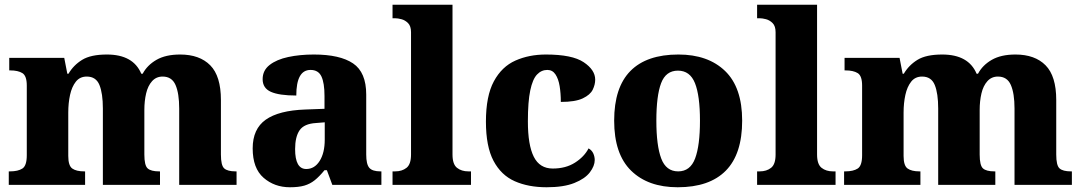

<svg xmlns="http://www.w3.org/2000/svg" viewBox="-20 -780 4567 810"><path d="M17 0V-57H22Q56 -57 74.5 -69Q93 -81 93 -125V-419Q93 -460 74.5 -471.5Q56 -483 23 -483H19V-536H251L264 -469H269Q290 -505 326.5 -527.5Q363 -550 431 -550Q542 -550 576 -469H582Q601 -505 640 -527.5Q679 -550 740 -550Q822 -550 867 -504.5Q912 -459 912 -358V-128Q912 -82 926 -69.5Q940 -57 974 -57H978V0H736V-322Q736 -386 720.5 -421.5Q705 -457 666 -457Q639 -457 621.5 -437.5Q604 -418 596.5 -386Q589 -354 589 -316V-128Q589 -82 603 -69.5Q617 -57 651 -57H655V0H414V-322Q414 -386 399.5 -421.5Q385 -457 346 -457Q317 -457 300 -435.5Q283 -414 275.5 -379.5Q268 -345 268 -305V-122Q268 -81 285 -69Q302 -57 335 -57H339V0Z M1203 10Q1138 10 1092 -30Q1046 -70 1046 -154Q1046 -236 1101 -275Q1156 -314 1268 -318L1349 -321V-375Q1349 -430 1336 -457.5Q1323 -485 1290 -485Q1230 -485 1230 -377Q1158 -377 1123 -392.5Q1088 -408 1088 -446Q1088 -483 1117.5 -506Q1147 -529 1196 -539.5Q1245 -550 1304 -550Q1414 -550 1469.5 -512.5Q1525 -475 1525 -381V-128Q1525 -87 1538 -72Q1551 -57 1585 -57H1589V0H1382L1359 -62H1349Q1327 -35 1307.5 -19.5Q1288 -4 1264 3Q1240 10 1203 10ZM1272 -67Q1307 -67 1328.5 -101Q1350 -135 1350 -191V-264L1313 -261Q1263 -258 1244 -230.5Q1225 -203 1225 -151Q1225 -67 1272 -67Z M1636 0V-57H1647Q1676 -57 1695 -72Q1714 -87 1714 -128V-644Q1714 -670 1701.5 -682.5Q1689 -695 1673.5 -699Q1658 -703 1647 -703H1636V-760H1889V-128Q1889 -87 1908 -72Q1927 -57 1956 -57H1967V0Z M2286 10Q2209 10 2151.5 -15.5Q2094 -41 2062 -101.5Q2030 -162 2030 -267Q2030 -375 2063.5 -437Q2097 -499 2154.5 -524.5Q2212 -550 2283 -550Q2394 -550 2442.5 -517.5Q2491 -485 2491 -444Q2491 -423 2480.5 -401.5Q2470 -380 2438.5 -365Q2407 -350 2346 -350Q2346 -386 2341 -416.5Q2336 -447 2323.5 -466Q2311 -485 2289 -485Q2264 -485 2245.5 -465.5Q2227 -446 2217 -398.5Q2207 -351 2207 -268Q2207 -168 2232 -118.5Q2257 -69 2312 -69Q2367 -69 2406 -94Q2445 -119 2463 -154Q2477 -146 2483 -132.5Q2489 -119 2489 -105Q2489 -80 2468.5 -53Q2448 -26 2403 -8Q2358 10 2286 10Z M2839 10Q2714 10 2642.5 -60Q2571 -130 2571 -271Q2571 -411 2639.5 -480.5Q2708 -550 2842 -550Q2967 -550 3039 -480.5Q3111 -411 3111 -271Q3111 -130 3042 -60Q2973 10 2839 10ZM2841 -57Q2892 -57 2912.5 -111.5Q2933 -166 2933 -271Q2933 -376 2912 -429Q2891 -482 2840 -482Q2789 -482 2769 -429Q2749 -376 2749 -271Q2749 -166 2769.5 -111.5Q2790 -57 2841 -57Z M3174 0V-57H3185Q3214 -57 3233 -72Q3252 -87 3252 -128V-644Q3252 -670 3239.5 -682.5Q3227 -695 3211.5 -699Q3196 -703 3185 -703H3174V-760H3427V-128Q3427 -87 3446 -72Q3465 -57 3494 -57H3505V0Z M3541 0V-57H3546Q3580 -57 3598.5 -69Q3617 -81 3617 -125V-419Q3617 -460 3598.5 -471.5Q3580 -483 3547 -483H3543V-536H3775L3788 -469H3793Q3814 -505 3850.5 -527.5Q3887 -550 3955 -550Q4066 -550 4100 -469H4106Q4125 -505 4164 -527.5Q4203 -550 4264 -550Q4346 -550 4391 -504.5Q4436 -459 4436 -358V-128Q4436 -82 4450 -69.5Q4464 -57 4498 -57H4502V0H4260V-322Q4260 -386 4244.5 -421.5Q4229 -457 4190 -457Q4163 -457 4145.5 -437.5Q4128 -418 4120.5 -386Q4113 -354 4113 -316V-128Q4113 -82 4127 -69.5Q4141 -57 4175 -57H4179V0H3938V-322Q3938 -386 3923.5 -421.5Q3909 -457 3870 -457Q3841 -457 3824 -435.5Q3807 -414 3799.5 -379.5Q3792 -345 3792 -305V-122Q3792 -81 3809 -69Q3826 -57 3859 -57H3863V0Z"/></svg>

Font: Noto Serif Telugu ExtraBold
Style: Regular
Weight: 800
Designer: Jelle Bosma - Monotype Design Team
Foundry: Monotype Imaging Inc.
Version: Version 2.005; ttfautohint (v1.8.4.7-5d5b)